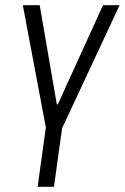

<svg xmlns="http://www.w3.org/2000/svg" viewBox="-20 -720 481 740"><path d="M68 -700H133L199 -318H203L377 -700H441L220 -227H157ZM161 -260H224L188 0H125Z"/></svg>

Font: Pathway Extreme Condensed ExtraLight
Style: Italic
Weight: 250
Width: 3
Italic angle: -8°
Version: Version 1.001;gftools[0.9.26]